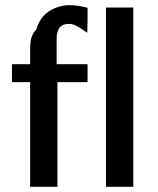

<svg xmlns="http://www.w3.org/2000/svg" viewBox="-20 -719 608 739"><path d="M26 -403V-472H96V-533Q96 -584 119 -604V-603Q132 -651 168 -675Q204 -699 248 -699Q280 -699 317 -689V-642Q317 -633 316.5 -617Q316 -601 316 -593Q277 -620 264 -624Q249 -629 233 -626Q198 -620 198 -569V-472H317V-403H201V0H96V-403ZM388 0V-690H493V0Z"/></svg>

Font: Coval
Style: Medium
Weight: 500
Foundry: Context Ltd
Version: Version 001.000